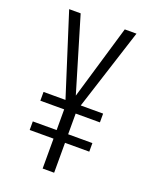

<svg xmlns="http://www.w3.org/2000/svg" viewBox="-135 -789 683 863"><g transform="rotate(20 206.0 -357.0)"><path d="M205 -359 310 -714H366L241 -325H348V-283H232V-184H348V-143H232V0H177V-143H63V-184H177V-283H63V-325H168L44 -714H99Z"/></g></svg>

Font: Noto Sans Sinhala ExtraCondensed Light
Style: Regular
Weight: 300
Width: 2
Designer: Jelle Bosma - Monotype Design Team
Foundry: Monotype Imaging Inc.
Version: Version 2.006; ttfautohint (v1.8.4.7-5d5b)